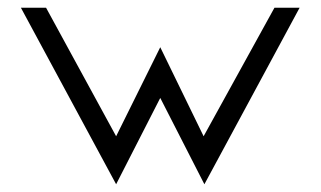

<svg xmlns="http://www.w3.org/2000/svg" viewBox="-20 -471 830 496"><path d="M280 5 34 -451H99L280 -119L394 -349L506 -119L689 -451H754L508 5L394 -218Z"/></svg>

Font: Charger Pro
Style: Lit
Weight: 300
Designer: Jasper
Foundry: Cannot Into Space Fonts
Version: Version 1.09